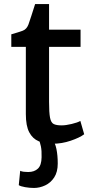

<svg xmlns="http://www.w3.org/2000/svg" viewBox="-20 -704 463 951"><path d="M241 8Q201.5 8 171.5 -4.5Q141.5 -17 124.8 -48.8Q108 -80.5 108 -139V-472H36V-534Q73 -544.5 92.5 -551.8Q112 -559 121 -583Q127 -599.5 135.2 -625.2Q143.5 -651 154 -684H223V-557H379V-472H223V-200Q223 -146 227.8 -121.2Q232.5 -96.5 245.8 -89.8Q259 -83 285 -83Q306 -83 335.2 -90Q364.5 -97 378 -105L397 -39Q374.5 -22 330.2 -7Q286 8 241 8ZM73 213 80 142Q87 145.5 98 146.8Q109 148 120 148Q150 148 167.8 131.2Q185.5 114.5 186 75Q187 42.5 182.5 20.8Q178 -1 171 -15L216 -17L238 -15Q253 2 259.5 34Q266 66 266 106Q266 148 248.5 174.8Q231 201.5 203.8 214.2Q176.5 227 148 227Q127 227 104.2 223Q81.5 219 73 213Z"/></svg>

Font: Merriweather Sans
Style: Regular
Weight: 400
Designer: Eben Sorkin
Foundry: Eben Sorkin
Version: Version 1.008; ttfautohint (v1.7.19-72a1) -l 8 -r 50 -G 200 